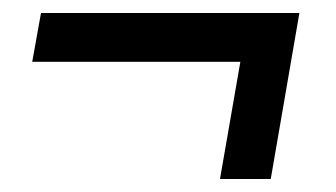

<svg xmlns="http://www.w3.org/2000/svg" viewBox="-20 -426 516 295"><path d="M318 -151 356.5 -372.5 390.5 -331H29.5L43 -406H440L396 -151Z"/></svg>

Font: Cabin
Style: Italic
Weight: 400
Width: 4
Italic angle: -10°
Designer: Pablo Impallari
Foundry: Pablo Impallari. http://www.impallari.com Igino Marini. http://www.ikern.com
Version: Version 3.001